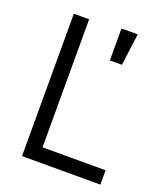

<svg xmlns="http://www.w3.org/2000/svg" viewBox="-139 -851 809 944"><g transform="rotate(20 265.5 -378.5)"><path d="M88 0H498V-75H168V-745H88ZM333 -590H396L418 -757H333Z"/></g></svg>

Font: Mluvka
Style: Regular
Weight: 400
Designer: Modified by Jiří Krblich, Original typeface by Gumpita Rahayu
Foundry: Gumpita Rahayu & Jiří Krblich
Version: Version 2.000;Glyphs 3.1.1 (3134)